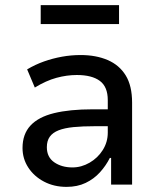

<svg xmlns="http://www.w3.org/2000/svg" viewBox="-20 -721 619 750"><path d="M240 9Q191 9 152 -11.5Q113 -32 90.5 -66.5Q68 -101 68 -143Q68 -197 99 -230.5Q130 -264 191 -279Q252 -294 342 -294H416V-228H351Q302 -228 267 -224.5Q232 -221 209 -212Q186 -203 174.5 -187Q163 -171 163 -146Q163 -107 192 -87Q221 -67 263 -67Q298 -67 330 -85.5Q362 -104 381.5 -135Q401 -166 401 -203V-330Q401 -382 370 -405Q339 -428 280 -428Q241 -428 200.5 -417Q160 -406 116 -379L86 -450Q118 -469 152 -481Q186 -493 222 -499.5Q258 -506 295 -506Q355 -506 400.5 -486.5Q446 -467 471 -426.5Q496 -386 496 -320V0H414V-104H409Q394 -74 370.5 -48Q347 -22 314.5 -6.5Q282 9 240 9ZM139 -627V-701H445V-627Z"/></svg>

Font: Nunito Sans 7pt SemiCondensed Medium
Style: Regular
Weight: 500
Width: 4
Designer: Vernon Adams
Foundry: Vernon Adams
Version: Version 3.101;gftools[0.9.27]